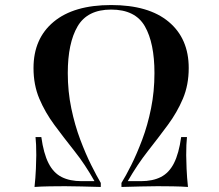

<svg xmlns="http://www.w3.org/2000/svg" viewBox="-20 -742 871 762"><path d="M421 -722Q570 -722 649.5 -655.5Q729 -589 729 -472Q729 -405 706 -350.5Q683 -296 646 -246Q609 -196 567 -142.5Q525 -89 487 -23H539Q586 -23 618.5 -39.5Q651 -56 670.5 -94.5Q690 -133 699 -198H722Q719 -171 719 -126Q719 -108 720.5 -72.5Q722 -37 726 0Q700 -2 665.5 -2.5Q631 -3 605 -3Q574 -3 539 -2Q504 -1 462 0V-16Q479 -43 501 -87Q523 -131 544.5 -188Q566 -245 579.5 -312Q593 -379 593 -452Q593 -571 555 -637.5Q517 -704 421 -704Q327 -704 288 -637.5Q249 -571 249 -452Q249 -379 263 -312Q277 -245 298.5 -188Q320 -131 342 -87Q364 -43 380 -16V0Q338 -1 303.5 -2Q269 -3 238 -3Q212 -3 177.5 -2.5Q143 -2 117 0Q121 -37 122.5 -72.5Q124 -108 124 -126Q124 -171 121 -198H144Q153 -133 172.5 -94.5Q192 -56 224.5 -39.5Q257 -23 304 -23H355Q318 -89 275.5 -142.5Q233 -196 196 -246Q159 -296 136 -350.5Q113 -405 113 -472Q113 -589 193 -655.5Q273 -722 421 -722Z"/></svg>

Font: Playfair Display SemiBold
Style: Italic
Weight: 600
Italic angle: -14°
Designer: Claus Eggers Sørensen
Foundry: Claus Eggers Sørensen
Version: Version 1.203